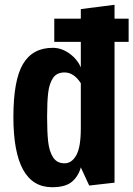

<svg xmlns="http://www.w3.org/2000/svg" viewBox="-20 -770 558 803"><path d="M518 -595H459V-6L353 6L318 -70Q308 -33 281 -10Q254 13 198 13Q36 13 36 -281Q36 -434 76 -502Q116 -570 201 -570Q237 -570 270 -546.5Q303 -523 318 -488V-595H207V-692H318V-732L459 -750V-692H518ZM318 -422Q289 -467 250 -467Q217 -467 201.5 -443.5Q186 -420 181.5 -382Q177 -344 177 -281Q177 -217 181.5 -177Q186 -137 202 -112Q218 -87 250 -87Q280 -87 299 -120.5Q318 -154 318 -234Z"/></svg>

Font: Francois One
Style: Regular
Weight: 400
Designer: Vernon Adams
Foundry: Vernon Adams
Version: Version 2.000